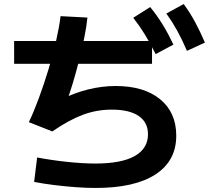

<svg xmlns="http://www.w3.org/2000/svg" viewBox="-20 -875 1040 951"><path d="M50 -559V-672H733V-559ZM751 -607Q724 -661 698 -703.5Q672 -746 640 -787L724 -840Q759 -797 786.5 -752Q814 -707 839 -654ZM906 -623Q882 -679 858 -722.5Q834 -766 804 -808L890 -855Q922 -811 947 -764.5Q972 -718 995 -664ZM453 56Q407 56 353.5 52Q300 48 247.5 41.5Q195 35 149 26L164 -95Q238 -81 314.5 -73Q391 -65 453 -65Q581 -65 647 -102Q713 -139 713 -210Q713 -269 667 -300.5Q621 -332 533 -332Q459 -332 390.5 -306.5Q322 -281 239 -224L123 -270Q147 -320 172.5 -389Q198 -458 220.5 -532.5Q243 -607 258.5 -675.5Q274 -744 280 -795L413 -788Q409 -745 397.5 -688.5Q386 -632 371 -573Q356 -514 339.5 -459.5Q323 -405 307 -364L284 -383Q351 -416 418.5 -432.5Q486 -449 553 -449Q693 -449 773 -383.5Q853 -318 853 -203Q853 -78 750 -11Q647 56 453 56Z"/></svg>

Font: M PLUS 1 Code
Style: Bold
Weight: 700
Designer: Coji Morishita
Foundry: UNDERFOREST DESIGN
Version: Version 1.002